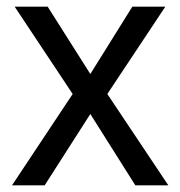

<svg xmlns="http://www.w3.org/2000/svg" viewBox="-20 -556 541 576"><path d="M198 -274 16 0H114L251 -214L386 0H485L302 -274L476 -536H377L251 -334L123 -536H24Z"/></svg>

Font: Noto Sans Thai
Style: Regular
Weight: 400
Designer: Monotype Design Team
Foundry: Monotype Imaging Inc.
Version: Version 1.901